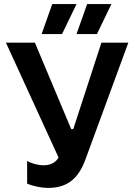

<svg xmlns="http://www.w3.org/2000/svg" viewBox="-20 -909 654 941"><path d="M284 -742 355 -889H236L184 -742ZM455 -742 526 -889H407L355 -742ZM215 12C310 12 365 -33 400 -131L609 -700H477L339 -276H329L151 -700H9L267 -137C252 -110 224 -99 193 -99C164 -99 133 -109 113 -120V-9C143 4 185 12 215 12Z"/></svg>

Font: Fixel Display SemiBold
Style: Regular
Weight: 600
Designer: AlfaBravo + MacPaw
Foundry: Kyrylo Tkachov, Marchela Mozhyna, Serhii Makarenko, Maria Weinstein, Zakhar Kryvoshyya
Version: Version 1.211